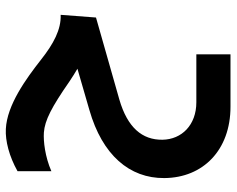

<svg xmlns="http://www.w3.org/2000/svg" viewBox="-94 -500 790 641"><g transform="rotate(-90 300.5 -180.0)"><path d="M288 -176 562 -254 571 -372C522 -370 474 -396 422 -437C357 -488 270 -551 190 -555C150 -557 99 -544 49 -516V-403C97 -424 149 -430 178 -428C219 -425 263 -402 348 -343C363 -333 377 -324 391 -316L253 -276C103 -233 25 -142 26 -26C27 104 120 195 264 195H439V81H279C203 81 155 32 154 -32C153 -100 195 -149 288 -176Z"/></g></svg>

Font: Hejaz SemiBold
Style: Regular
Weight: 600
Designer: Bandar Raffah (Arabic) and Santiago Orozco (Latin)
Foundry: Caramella and Typemade
Version: Version 1.010;hotconv 1.0.109;makeotfexe 2.5.65596